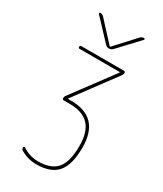

<svg xmlns="http://www.w3.org/2000/svg" viewBox="-239 -837 978 1153"><g transform="rotate(30 250.0 -260.0)"><path d="M99.6 -500Q89.8 -500 89.8 -509.8Q89.8 -519.5 99.6 -519.5H394.5Q404.3 -519.5 404.8 -509.8Q405.3 -500 399.4 -492.2L188.5 -208V-207L186.5 -206.1Q186.5 -205.1 188.5 -205.1H210Q410.2 -205.1 410.2 4.9Q410.2 123 365.2 176.8Q320.3 230.5 219.7 230.5Q160.2 230.5 111.3 201.2Q100.6 195.3 99.6 181.6Q99.6 177.7 104 176.3Q108.4 174.8 111.3 176.8Q162.1 210 219.7 210Q310.5 210 350.1 162.1Q389.6 114.3 389.6 4.9Q389.6 -91.8 345.7 -138.2Q301.8 -184.6 210 -184.6H170.9Q161.1 -184.6 161.1 -195.3Q161.1 -206.1 167 -212.9L377.9 -497.1V-499Q377.9 -500 377 -500ZM224.6 -600.6 93.8 -740.2Q91.8 -743.2 93.3 -746.6Q94.7 -750 98.6 -750Q111.3 -750 122.1 -740.2L248 -603.5H250H252L377.9 -740.2Q387.7 -750 401.4 -750Q405.3 -750 407.2 -746.6Q409.2 -743.2 406.2 -740.2L275.4 -600.6Q264.6 -589.8 250 -589.8Q235.4 -589.8 224.6 -600.6Z"/></g></svg>

Font: Rounded-X Mgen+ 1m thin
Style: Regular
Weight: 100
Designer: [Source Han Sans]
Ryoko NISHIZUKA  (kana & ideographs); Paul D. Hunt (Latin, Greek & Cyrillic); Wenlong ZHANG  (bopomofo
Version: Version 1.059.20150602